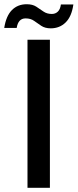

<svg xmlns="http://www.w3.org/2000/svg" viewBox="-61 -888 367 908"><path d="M69 0V-700H175V0ZM179 -754Q152 -754 134 -766Q116 -778 100 -789.5Q84 -801 60 -801Q25 -801 18 -756H-41Q-32 -813 -4.5 -840.5Q23 -868 65 -868Q93 -868 110.5 -856.5Q128 -845 144.5 -833.5Q161 -822 184 -822Q201 -822 212.5 -833Q224 -844 227 -867H286Q278 -810 249.5 -782Q221 -754 179 -754Z"/></svg>

Font: Rethink Sans Medium
Style: Regular
Weight: 500
Designer: The Rethink Sans project authors (Hans Thiessen). DM Sans designed by Colophon Foundry.
Foundry: Rethink Communications LLC
Version: Version 1.001